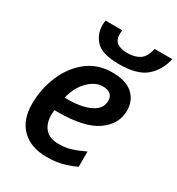

<svg xmlns="http://www.w3.org/2000/svg" viewBox="-184 -888 938 1015"><g transform="rotate(30 285.0 -380.0)"><path d="M251 10Q305 10 345.5 -0.5Q386 -11 426 -30V-123Q382 -102 347.5 -91.5Q313 -81 273 -81Q218 -81 190.5 -112Q163 -143 163 -196Q163 -205 165 -225H185Q348 -225 423.5 -278.5Q499 -332 499 -414Q499 -476 457 -513.5Q415 -551 332 -551Q241 -551 177 -499Q113 -447 79.5 -365.5Q46 -284 46 -196Q46 -97 101 -43.5Q156 10 251 10ZM179 -309Q196 -380 238 -421Q280 -462 325 -462Q387 -462 387 -409Q387 -360 334 -334.5Q281 -309 193 -309ZM339 -606Q449 -606 501 -650.5Q553 -695 570 -770H462Q451 -718 422 -698.5Q393 -679 347 -679Q263 -679 263 -744Q263 -750 263.5 -756Q264 -762 265 -770H163Q160 -760 160 -742Q160 -686 198 -646Q236 -606 339 -606Z"/></g></svg>

Font: Noto Sans UI Medium
Style: Italic
Weight: 500
Italic angle: -12°
Designer: Monotype Design Team
Foundry: Monotype Imaging Inc.
Version: Version 1.901